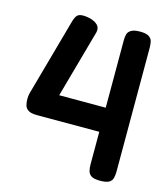

<svg xmlns="http://www.w3.org/2000/svg" viewBox="-106 -777 759 869"><g transform="rotate(15 273.5 -343.0)"><path d="M443 9Q415 9 402.5 1Q390 -7 386.5 -21Q383 -35 383 -52V-204H91Q63 -204 50 -212.5Q37 -221 33.5 -235Q30 -249 30 -265Q30 -273 31 -278.5Q32 -284 33 -290L132 -645Q141 -683 157 -690Q173 -697 206 -690Q232 -684 245.5 -670.5Q259 -657 254 -636L165 -317H383V-634Q383 -650 386.5 -662Q390 -674 403.5 -682Q417 -690 445 -690Q473 -690 486 -681.5Q499 -673 502 -659.5Q505 -646 505 -629V-50Q505 -34 501.5 -20Q498 -6 485 1.5Q472 9 443 9Z"/></g></svg>

Font: Fredoka Light Medium
Style: Regular
Weight: 500
Version: Version 2.001